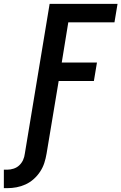

<svg xmlns="http://www.w3.org/2000/svg" viewBox="-105 -755 631 998"><path d="M-85 223V127H-67Q-51 127 -34 121.5Q-17 116 -4.5 104Q8 92 15 76.5Q22 61 24 44L153 -735H506L490 -639H250L216 -430H399L383 -334H200L137 44Q133 68 125.5 91.5Q118 115 104 136.5Q90 158 70.5 175.5Q51 193 28 203.5Q5 214 -19 218.5Q-43 223 -67 223Z"/></svg>

Font: Iosevka SS18
Style: Bold Italic
Weight: 700
Italic angle: -9°
Monospace: yes
Designer: Belleve Invis
Foundry: Belleve Invis
Version: Version 25.1.1; ttfautohint (v1.8.4)